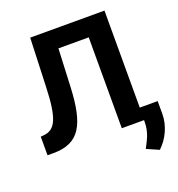

<svg xmlns="http://www.w3.org/2000/svg" viewBox="-162 -859 1110 1199"><g transform="rotate(-20 393.0 -259.5)"><path d="M23.8 0H63.6C238.6 0 293.3 -106.9 304.7 -350.9L316.1 -604H517.4V0H665.1V11C665.5 83.8 636.7 126.8 614 172.6L694.6 208.1C748.6 158.4 786.2 79.9 785.9 2.1V-82.7H666.9V-727.3H173.3L161.2 -403.8C154.1 -201 124.3 -132.1 44.4 -125.4L23.8 -123.6Z"/></g></svg>

Font: Magic Ui Pro
Style: Bold
Weight: 700
Designer: Stefan Endress, Andreas Faust
Version: Version 1.000;FEAKit 1.0